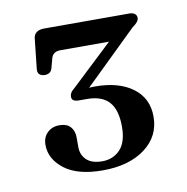

<svg xmlns="http://www.w3.org/2000/svg" viewBox="-51 -750 443 456"><g transform="rotate(-10 170.0 -522.0)"><path d="M153.5 -532.5 148.5 -541Q155.5 -542 163 -542.8Q170.5 -543.5 178.5 -543.5Q235.5 -543.5 269.2 -518.5Q303 -493.5 303 -449Q303 -401.5 264.5 -372.8Q226 -344 162.5 -344Q102 -344 70.2 -368.5Q38.5 -393 38.5 -427Q38.5 -445.5 50 -456.5Q61.5 -467.5 79 -467.5Q96.5 -467.5 105.5 -457.8Q114.5 -448 114.5 -431.5V-408.5Q114.5 -389.5 127.2 -377.5Q140 -365.5 165 -365.5Q191 -365.5 208 -383.2Q225 -401 225 -438.5Q225 -479 207.8 -498.2Q190.5 -517.5 154.5 -517.5H135.5Q127 -517.5 122.5 -520.2Q118 -523 118 -529.5Q118 -534 120.5 -538.5Q123 -543 130.5 -549L252.5 -664L255 -642.5H112.5Q95 -642.5 90.5 -628L84 -604Q82.5 -598 78 -594.5Q73.5 -591 66 -591Q58 -591 53.2 -595.2Q48.5 -599.5 49.5 -608.5L57.5 -682Q58.5 -690 65 -695Q71.5 -700 83.5 -700H289Q297.5 -700 302 -696.2Q306.5 -692.5 306.5 -686.5Q306.5 -682 303 -677.2Q299.5 -672.5 290.5 -666Z"/></g></svg>

Font: Fraunces 12pt
Style: Regular
Weight: 400
Version: Version 1.000;[b76b70a41]